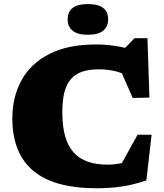

<svg xmlns="http://www.w3.org/2000/svg" viewBox="-20 -938 832 972"><path d="M524 -104.5Q558 -104.5 594.2 -111.8Q630.5 -119 666.5 -134.5L570.5 -65L676.5 -256H747.5L721 -25Q661.5 -4 600.8 5.5Q540 15 469 15Q361.5 15 281.5 -7Q201.5 -29 148.5 -73.2Q95.5 -117.5 69 -184Q42.5 -250.5 42.5 -339Q42.5 -447.5 89 -532Q135.5 -616.5 229.8 -664.8Q324 -713 467.5 -713Q512.5 -713 558.5 -706.2Q604.5 -699.5 654 -685.5L595 -677L661 -744.5H726.5L736.5 -444L652 -442L567.5 -634L659 -533.5Q616.5 -563 573.8 -575Q531 -587 480 -587Q432 -587 397.2 -575.5Q362.5 -564 339.8 -538.5Q317 -513 306.2 -471.8Q295.5 -430.5 295.5 -370.5Q295.5 -299 309.8 -248.5Q324 -198 352.8 -166.2Q381.5 -134.5 424.5 -119.5Q467.5 -104.5 524 -104.5ZM425 -762Q373 -762 347.8 -782.5Q322.5 -803 322.5 -840.5Q322.5 -878 347.8 -897.8Q373 -917.5 425 -917.5Q477 -917.5 502.2 -897.8Q527.5 -878 527.5 -840.5Q527.5 -803 502.2 -782.5Q477 -762 425 -762Z"/></svg>

Font: Newsreader 9pt ExtraBold
Style: Regular
Weight: 800
Designer: Hugues Gentile
Foundry: Production Type
Version: Version 1.003